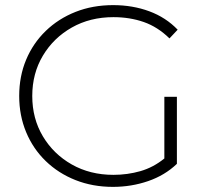

<svg xmlns="http://www.w3.org/2000/svg" viewBox="-20 -725 813 750"><path d="M421 5Q342 5 275 -21.5Q208 -48 158.5 -96Q109 -144 82 -209Q55 -274 55 -350Q55 -427 82 -491.5Q109 -556 158.5 -604Q208 -652 275 -678.5Q342 -705 422 -705Q498 -705 563 -681Q628 -657 674 -609L642 -575Q596 -620 541.5 -639Q487 -658 423 -658Q332 -658 260.5 -617.5Q189 -577 147.5 -507.5Q106 -438 106 -350Q106 -262 147.5 -192.5Q189 -123 260.5 -82.5Q332 -42 423 -42Q478 -42 528.5 -56.5Q579 -71 622 -106V-347H671V-85Q624 -40 558.5 -17.5Q493 5 421 5Z"/></svg>

Font: Montserrat Light
Style: Regular
Weight: 300
Designer: Julieta Ulanovsky
Foundry: Julieta Ulanovsky
Version: Version 9.000; ttfautohint (v1.8.4.7-5d5b)